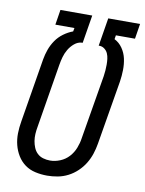

<svg xmlns="http://www.w3.org/2000/svg" viewBox="-84 -795 652 862"><g transform="rotate(10 242.0 -363.5)"><path d="M191 8Q163 8 136.5 2Q110 -4 89.5 -19Q69 -34 55.5 -56Q42 -78 35.5 -103.5Q29 -129 29.5 -156.5Q30 -184 35 -212L83 -503Q87 -526 95 -548.5Q103 -571 117 -591.5Q131 -612 151.5 -627Q172 -642 194 -650L197 -666H110L121 -735H266L245 -607H241Q223 -606 207.5 -593Q192 -580 182 -563Q172 -546 167 -528Q162 -510 159 -492L111 -200Q108 -184 107 -167.5Q106 -151 108.5 -135.5Q111 -120 117 -105.5Q123 -91 134 -80.5Q145 -70 160.5 -65.5Q176 -61 192 -61Q215 -61 238 -70.5Q261 -80 277.5 -98Q294 -116 303 -139Q312 -162 315 -184L364 -476Q366 -489 367 -502.5Q368 -516 368 -529Q368 -542 366.5 -555Q365 -568 360 -579.5Q355 -591 344.5 -599Q334 -607 321 -607H318L339 -735H484L473 -666H386L383 -648Q405 -637 419.5 -616Q434 -595 439.5 -570Q445 -545 444.5 -518Q444 -491 440 -465L391 -173Q387 -149 379.5 -126Q372 -103 359 -81.5Q346 -60 327 -42Q308 -24 285.5 -12.5Q263 -1 238.5 3.5Q214 8 191 8Z"/></g></svg>

Font: Iosevka QP
Style: Italic
Weight: 400
Italic angle: -9°
Designer: Belleve Invis
Foundry: Belleve Invis
Version: Version 20.0.0; ttfautohint (v1.8.4)